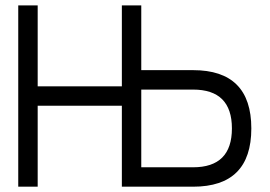

<svg xmlns="http://www.w3.org/2000/svg" viewBox="-20 -704 1017 724"><path d="M122.1 -683.6V-378.4H439.5V-683.6H512.7V-439.5H708Q927.7 -439.5 927.7 -219.7Q927.7 0 708 0H439.5V-305.2H122.1V0H48.8V-683.6ZM512.7 -366.2V-73.2H708Q854.5 -73.2 854.5 -219.7Q854.5 -366.2 708 -366.2Z"/></svg>

Font: Sanitrixie
Style: Regular
Weight: 400
Designer: Jayvee D. Enaguas (Grand Chaos)
Version: Version 1.1 - 6/9/2013